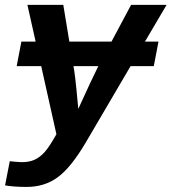

<svg xmlns="http://www.w3.org/2000/svg" viewBox="-41 -548 693 776"><path d="M544.9 -379.9H599.6L580.6 -280.8H486.8L305.7 27.8Q246.1 128.9 192.6 168.2Q139.2 207.5 66.9 207.5Q14.6 207.5 -20.5 201.2L-1.5 103.5L22.9 106L47.4 107.4Q77.1 107.4 98.6 97.7Q120.1 87.9 139.2 66.9Q158.2 45.9 187 -5.4L125.5 -280.8H26.4L45.4 -379.9H103L69.8 -528.3H214.8L239.3 -379.9H409.7L488.8 -528.3H632.3ZM275.4 -107.9Q329.1 -226.1 356.4 -280.8H255.9Q259.3 -263.2 263.2 -231Q267.1 -198.7 275.4 -107.9Z"/></svg>

Font: Liberation Mono
Style: Bold Italic
Weight: 700
Italic angle: -12°
Monospace: yes
Designer: Steve Matteson
Foundry: Ascender Corporation
Version: Version 2.1.5